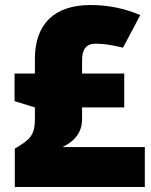

<svg xmlns="http://www.w3.org/2000/svg" viewBox="-20 -745 602 765"><path d="M39 -153V0H557V-159H229C281 -184 307 -221 307 -270V-317H475V-452H307V-504C307 -550 324 -571 362 -571C396 -571 428 -565 470 -555L539 -685C475 -712 409 -725 341 -725C197 -725 119 -650 119 -510V-452H38V-342L119 -317V-269C119 -251 117 -235 113 -223C104 -198 92 -184 39 -153Z"/></svg>

Font: Frost ExtraBold
Style: Regular
Weight: 800
Designer: Lee Frost
Foundry: Lee Frost for Ice Communication Norge AS
Version: Version 2.011;hotconv 1.0.107;makeotfexe 2.5.65593